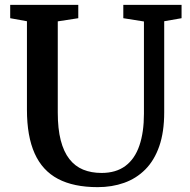

<svg xmlns="http://www.w3.org/2000/svg" viewBox="-20 -763 781 791"><path d="M382.5 8Q283.5 8 219 -26Q154.5 -60 122.8 -130.8Q91 -201.5 91 -311V-675.5L22 -688V-743H302.5V-688L218 -675V-299.5Q218 -232.5 230.2 -185Q242.5 -137.5 265.8 -107.8Q289 -78 322.5 -64.2Q356 -50.5 398.5 -50.5Q458 -50.5 496.8 -79.5Q535.5 -108.5 554.2 -163.2Q573 -218 573 -294V-674.5L488 -688V-743H728V-688L656.5 -675.5V-300.5Q656.5 -219 636.2 -160.8Q616 -102.5 578.8 -65Q541.5 -27.5 491.5 -9.8Q441.5 8 382.5 8Z"/></svg>

Font: Merriweather Light 18pt SemiBold
Style: Regular
Weight: 600
Version: Version 2.100